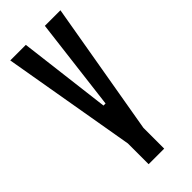

<svg xmlns="http://www.w3.org/2000/svg" viewBox="-227 -602 785 785"><g transform="rotate(-45 165.0 -210.0)"><path d="M120 20 20 -560H110L159 -160H171L220 -560H310L210 20V140H120Z"/></g></svg>

Font: Tektur Condensed
Style: Regular
Weight: 400
Width: 3
Designer: Adam Jagosz
Foundry: Adam Jagosz
Version: Version 1.005;gftools[0.9.30]